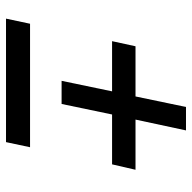

<svg xmlns="http://www.w3.org/2000/svg" viewBox="-20 -618 639 639"><g transform="rotate(90 299.5 -298.5)"><path d="M249 -184 284 -352H117L134 -430H301L336 -598H414L378 -430H545L527 -352H361L326 -184ZM42 1 59 -79H470L453 1Z"/></g></svg>

Font: Red Hat Display Medium
Style: Italic
Weight: 500
Italic angle: -12°
Designer: Pentagram, MCKL
Foundry: Pentagram, MCKL
Version: Version 1.023; ttfautohint (v1.8.3)